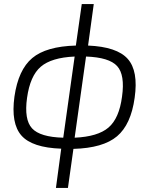

<svg xmlns="http://www.w3.org/2000/svg" viewBox="-20 -720 748 944"><path d="M441 -700 413 -496Q555 -490 608 -430.5Q661 -371 642 -239Q624 -108 555.5 -50Q487 8 341 12L314 204H255L281 11Q138 6 85.5 -53.5Q33 -113 51 -245Q70 -377 138.5 -434.5Q207 -492 353 -496L382 -700ZM403 -442 347 -43Q461 -48 513.5 -93Q566 -138 580 -245Q595 -352 556 -395Q517 -438 403 -442ZM291 -43 347 -442Q233 -437 180.5 -392Q128 -347 113 -239Q98 -132 137.5 -89Q177 -46 291 -43Z"/></svg>

Font: Exo 2.0 Light
Style: Italic
Weight: 300
Italic angle: -8°
Designer: Natanael Gama
Version: Version 1.001;PS 001.001;hotconv 1.0.70;makeotf.lib2.5.58329